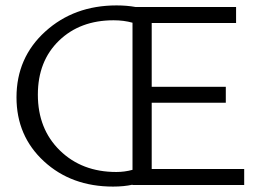

<svg xmlns="http://www.w3.org/2000/svg" viewBox="-20 -684 974 710"><path d="M541 -59H883V0H470V-1Q438 6 398 6Q244 6 142.5 -87.5Q41 -181 41 -324Q41 -471 147.5 -567.5Q254 -664 411 -664Q449 -664 482 -658H853V-599H541V-363H815V-304H541ZM410 -48Q441 -48 470 -56V-600Q438 -609 400 -609Q276 -609 198 -533.5Q120 -458 120 -334Q120 -207 201.5 -127.5Q283 -48 410 -48Z"/></svg>

Font: EauTestInfant
Style: Regular
Weight: 400
Designer: Christian Thalmann (Catharsis Fonts)
Version: Version 0.001;PS 000.001;hotconv 1.0.88;makeotf.lib2.5.64775